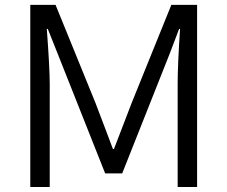

<svg xmlns="http://www.w3.org/2000/svg" viewBox="-20 -751 912 771"><path d="M101.6 0V-731.4H203.1L363.3 -337.9Q378.9 -296.9 405.8 -226.1Q432.6 -155.3 433.6 -152.3H437.5Q443.4 -167 508.8 -337.9L668 -731.4H771.5V0H693.4V-413.1Q693.4 -492.2 703.1 -634.8H699.2L662.1 -537.1L470.7 -54.7H402.3L210.9 -537.1L171.9 -634.8H168Q179.7 -477.5 179.7 -413.1V0Z"/></svg>

Font: Batunionen A1
Style: Regular
Weight: 400
Designer: HanYang I&C Co.,Ltd.
Foundry: HanYang I&C Co.,Ltd.
Version: Version 2.50; ttfautohint (v1.6)